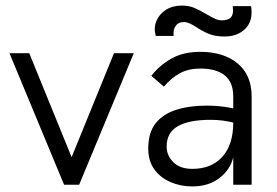

<svg xmlns="http://www.w3.org/2000/svg" viewBox="-20 -663 994 689"><path d="M210 0 14 -472H85L237 -99L389 -472H460L264 0Z M670 6Q628 6 592 -9.5Q556 -25 534 -55Q512 -85 512 -130Q512 -187 538.5 -220.5Q565 -254 612.5 -269Q660 -284 722 -284Q772 -284 817 -274V-317Q817 -368 786.5 -392.5Q756 -417 699 -417Q657 -417 626 -400.5Q595 -384 568 -352L523 -391Q553 -429 595.5 -453Q638 -477 699 -477Q782 -477 832.5 -435.5Q883 -394 883 -317V0H817V-99Q807 -55 768 -24.5Q729 6 670 6ZM670 -57Q739 -57 778 -100.5Q817 -144 817 -223Q780 -233 735 -233Q658 -233 618 -210Q578 -187 578 -137Q578 -105 602 -81Q626 -57 670 -57ZM641 -584Q619 -584 610 -569Q601 -558 603 -534H539Q531 -562 541 -587Q551 -612 575 -627.5Q599 -643 633 -643Q657 -643 676.5 -635Q696 -627 721 -612Q740 -601 752 -595.5Q764 -590 776 -590Q795 -590 806 -598Q820 -610 815 -641H881Q889 -589 861 -560.5Q833 -532 786 -532Q753 -532 730.5 -541Q708 -550 684 -566Q656 -584 641 -584Z"/></svg>

Font: Lil Grotesk
Style: Regular
Weight: 400
Designer: Bastien Sozeau
Foundry: NBR — Bastien Sozeau
Version: Version 4.002; ttfautohint (v1.8.4.7-5d5b)